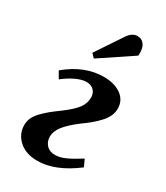

<svg xmlns="http://www.w3.org/2000/svg" viewBox="-199 -882 852 983"><g transform="rotate(30 226.5 -391.0)"><path d="M157.2 -606 262.2 -763.2Q285.6 -795.9 314.9 -795.9Q342.3 -795.9 356.9 -773.9Q371.6 -752 368.2 -710.9L178.2 -584ZM76.2 -401.9 53.2 -441.9Q157.2 -528.8 271 -528.8Q333.5 -528.8 373.3 -500.5Q413.1 -472.2 413.1 -421.9Q413.1 -398.9 402.3 -376.5Q391.6 -354 370.8 -332.8Q350.1 -311.5 330.6 -295.4Q311 -279.3 282.2 -258.8Q231.4 -219.7 207.3 -188.5Q183.1 -157.2 183.1 -126Q183.1 -96.7 201.4 -76.9Q219.7 -57.1 252 -57.1Q279.8 -57.1 312.3 -71.5Q344.7 -85.9 394 -117.2L413.1 -76.2Q294.4 14.2 189 14.2Q120.1 14.2 80.1 -22.5Q40 -59.1 40 -111.8Q40 -133.8 48.8 -153.8Q57.6 -173.8 77.6 -194.6Q97.7 -215.3 117.4 -231.4Q137.2 -247.6 171.9 -272.9Q222.2 -310.5 244.1 -339.4Q266.1 -368.2 266.1 -403.8Q266.1 -430.7 249.5 -446.3Q232.9 -461.9 207 -461.9Q180.2 -461.9 144.5 -445.1Q108.9 -428.2 76.2 -401.9Z"/></g></svg>

Font: Literata SemiBold
Style: Italic
Weight: 650
Italic angle: -2.39999°
Designer: Latin by Veronika Burian and Jose Scaglione. Greek by Irene Vlachou. Cyrillic by Vera Evstafieva
Foundry: TypeTogether
Version: Version 3.021